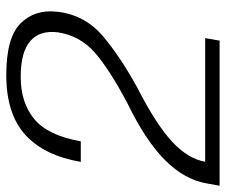

<svg xmlns="http://www.w3.org/2000/svg" viewBox="-87 -646 720 612"><g transform="rotate(-90 273.0 -340.0)"><path d="M-13 0H449.5L457.5 -46H63.5Q72.5 -100 126.8 -150.8Q181 -201.5 296 -260.5Q396.5 -315 464 -372.2Q531.5 -429.5 541.5 -517Q550 -588.5 504.8 -634.2Q459.5 -680 340 -680Q216.5 -680 149.8 -619.8Q83 -559.5 63 -442.5H128.5Q147 -547 199.2 -590.5Q251.5 -634 334 -634Q412.5 -634 447.8 -603.8Q483 -573.5 476 -516Q465.5 -445.5 411.8 -398.2Q358 -351 250 -294Q129 -235 67.8 -173.2Q6.5 -111.5 -5.5 -41.5Z"/></g></svg>

Font: Anybody SemiExpanded Light
Style: Italic
Weight: 300
Width: 6
Italic angle: -10°
Version: Version 1.113;gftools[0.9.25]